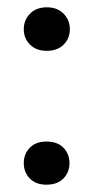

<svg xmlns="http://www.w3.org/2000/svg" viewBox="-20 -505 256 525"><path d="M107 -118Q137 -118 153.5 -101Q170 -84 170 -59Q170 -34 153.5 -17Q137 0 107 0Q78 0 61.5 -17Q45 -34 45 -59Q45 -84 61.5 -101Q78 -118 107 -118ZM108 -366Q79 -366 62 -383Q45 -400 45 -425Q45 -450 62 -467.5Q79 -485 108 -485Q137 -485 154 -467.5Q171 -450 171 -425Q171 -400 154 -383Q137 -366 108 -366Z"/></svg>

Font: Placeholder Sans Medium
Style: Regular
Weight: 500
Designer: The Branx Europe S.L
Version: Version 1.006;Fontself Maker 3.5.7